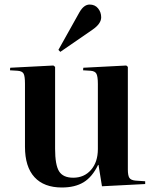

<svg xmlns="http://www.w3.org/2000/svg" viewBox="-20 -810 683 844"><path d="M245.1 -582 236.8 -590.8 329.1 -755.9Q348.6 -790 374 -790Q397.5 -790 411.1 -773.2Q424.8 -756.3 424.8 -733.9Q424.8 -705.6 386.2 -679.2ZM252 14.2Q173.3 14.2 131.6 -31.2Q89.8 -76.7 89.8 -165V-441.9Q89.8 -475.1 83.7 -486.3Q77.6 -497.6 57.1 -499L23.9 -501L24.9 -512.2L214.8 -522L222.2 -516.1V-155.8Q222.2 -85 239.7 -56.9Q257.3 -28.8 301.8 -28.8Q350.1 -28.8 380.1 -63.2Q410.2 -97.7 410.2 -154.8V-440.9Q410.2 -473.1 404.1 -485.4Q397.9 -497.6 377.9 -499L345.2 -501L346.2 -512.2L535.2 -522L542 -516.1V-64.9Q542 -38.6 548.6 -28.3Q555.2 -18.1 575.2 -16.1L618.2 -13.2V-1L428.2 8.8L413.1 -85H411.1Q385.7 -32.2 347.7 -9Q309.6 14.2 252 14.2Z"/></svg>

Font: Display Semibold
Style: Regular
Weight: 600
Designer: Latin by Veronika Burian and Jose Scaglione. Greek by Irene Vlachou. Cyrillic by Vera Evstafieva.
Foundry: TypeTogether
Version: Version 3.002